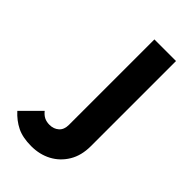

<svg xmlns="http://www.w3.org/2000/svg" viewBox="-348 -546 823 823"><g transform="rotate(45 63.5 -134.5)"><path d="M19 214Q-33 214 -67.5 197Q-102 180 -130 149L-47 66Q-35 81 -21.5 87.5Q-8 94 10 94Q35 94 52 79Q69 64 69 35V-483H200V33Q200 90 175.5 130.5Q151 171 110.5 192.5Q70 214 19 214Z"/></g></svg>

Font: Outfit Thin SemiBold
Style: Regular
Weight: 600
Version: Version 1.100;gftools[0.9.27]